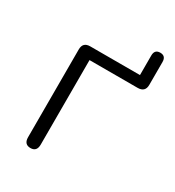

<svg xmlns="http://www.w3.org/2000/svg" viewBox="-152 -700 730 799"><g transform="rotate(30 212.5 -301.0)"><path d="M115 6Q84 6 84 -28V-450Q84 -485 119 -485H358V-579Q358 -608 385 -608Q412 -608 412 -579V-469Q412 -434 376 -434H145V-28Q145 6 115 6Z"/></g></svg>

Font: Nunito Light
Style: Regular
Weight: 300
Designer: Vernon Adams
Foundry: Vernon Adams
Version: Version 3.601; ttfautohint (v1.8.2.53-6de2)